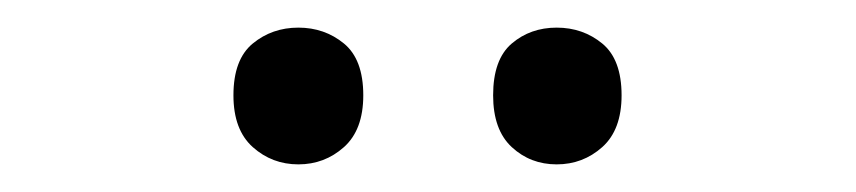

<svg xmlns="http://www.w3.org/2000/svg" viewBox="-20 -750 620 139"><path d="M149 -681Q149 -707 163 -718.5Q177 -730 196 -730Q215 -730 229 -718.5Q243 -707 243 -681Q243 -656 229 -643.5Q215 -631 196 -631Q177 -631 163 -643.5Q149 -656 149 -681ZM337 -681Q337 -707 350.5 -718.5Q364 -730 383 -730Q402 -730 416 -718.5Q430 -707 430 -681Q430 -656 416 -643.5Q402 -631 383 -631Q364 -631 350.5 -643.5Q337 -656 337 -681Z"/></svg>

Font: Noto Sans Imperial Aramaic
Style: Regular
Weight: 400
Designer: Monotype Design Team
Foundry: Monotype Imaging Inc.
Version: Version 2.001; ttfautohint (v1.8.4.7-5d5b)